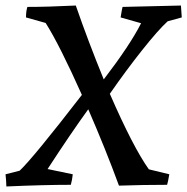

<svg xmlns="http://www.w3.org/2000/svg" viewBox="-31 -668 677 694"><path d="M-8 6Q-8 -1 -9 -15.5Q-10 -30 -11 -38L40 -51Q88 -96 265 -325Q184 -506 134 -585L63 -605Q63 -628 68 -643Q140 -643 243 -648Q288 -518 344 -381Q439 -505 479 -584L405 -605Q410 -637 412 -643Q618 -648 623 -648Q625 -620 626 -605L575 -591Q541 -560 483 -487Q425 -414 366 -329Q450 -136 507 -56L581 -38Q576 -9 573 0Q488 0 399 3Q351 -128 288 -273Q227 -189 141 -57L232 -38Q230 -18 225 0Q128 0 -8 6Z"/></svg>

Font: Albura Medium
Style: Italic
Weight: 462
Italic angle: -7°
Designer: Mercedes Jáuregui
Foundry: Omnibus-Type Team
Version: Version 1.000